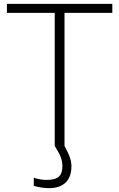

<svg xmlns="http://www.w3.org/2000/svg" viewBox="-20 -760 621 1000"><path d="M235 220Q218 220 197 217Q176 214 156 208V166Q176 172 191.5 174.5Q207 177 223 177Q268 177 286.5 160Q305 143 305 105Q305 82 296.5 59Q288 36 265 0V-693H16V-740H565V-693H316V0Q337 39 344.5 61.5Q352 84 352 106Q352 161 322 190.5Q292 220 235 220Z"/></svg>

Font: Encode Sans Normal
Style: ExtraLight
Weight: 200
Designer: Pablo Impallari, Andres Torresi
Foundry: Pablo Impallari, Andres Torresi
Version: Version 1.000; ttfautohint (v1.00) -l 8 -r 50 -G 200 -x 14 -